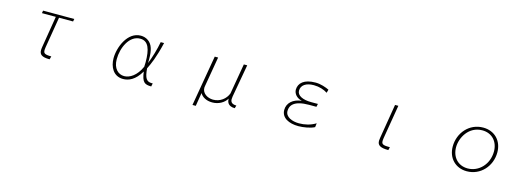

<svg xmlns="http://www.w3.org/2000/svg" viewBox="-1 -1294 6003 2193"><g transform="rotate(15 3000.0 -197.0)"><path d="M540 28 550 -9C470 -9 457 -23 457 -58V-64C457 -71 459 -81 460 -92L521 -459H687L693 -490H324L319 -459H483L422 -87C421 -81 418 -61 418 -49C418 0 443 28 540 28Z M1741 27 1749 -11H1736C1676 -11 1651 -46 1642 -161C1673 -222 1714 -315 1755 -490H1715C1699 -403 1668 -298 1637 -222C1638 -237 1638 -251 1638 -264C1638 -326 1632 -366 1622 -397C1600 -468 1541 -503 1478 -503C1320 -503 1242 -302 1242 -174C1242 -72 1292 28 1407 28C1473 28 1548 -2 1615 -116C1631 10 1663 26 1741 27ZM1606 -170C1555 -55 1476 -7 1411 -7C1341 -7 1280 -62 1280 -172C1280 -309 1352 -468 1480 -468C1577 -468 1608 -376 1608 -223C1608 -205 1607 -188 1606 -170Z M2354 -490 2251 109H2290L2316 -49C2339 -8 2389 23 2460 23C2535 23 2599 -13 2632 -68V-63C2632 -44 2636 20 2727 20L2737 -14C2686 -15 2667 -35 2666 -70C2666 -82 2667 -93 2669 -103L2738 -490H2698L2636 -130C2610 -62 2545 -10 2461 -10C2394 -11 2331 -51 2331 -116C2331 -122 2332 -128 2333 -134L2394 -490Z M3670 -9 3676 -56C3615 -18 3545 -3 3479 -3C3401 -3 3317 -34 3317 -106V-107C3317 -171 3359 -237 3537 -237H3624L3632 -273H3553C3453 -273 3384 -306 3384 -364C3384 -430 3442 -468 3531 -468H3534C3596 -468 3655 -449 3695 -422L3706 -461C3670 -479 3606 -502 3545 -502C3407 -502 3348 -443 3346 -367C3346 -320 3381 -274 3445 -260C3343 -249 3278 -190 3278 -108C3278 -14 3370 30 3481 30C3540 30 3624 16 3670 -9Z M4545 28 4554 -8C4476 -8 4455 -17 4455 -54V-62C4455 -69 4456 -79 4458 -90L4525 -490H4486L4419 -85C4417 -73 4415 -60 4415 -50V-46C4415 4 4448 28 4545 28Z M5472 30C5634 30 5755 -105 5755 -268C5755 -406 5662 -501 5527 -501C5364 -501 5245 -366 5245 -202C5245 -67 5337 30 5472 30ZM5474 -4C5357 -4 5284 -90 5284 -204C5284 -317 5365 -468 5525 -468C5642 -468 5715 -383 5715 -268C5715 -117 5605 -4 5474 -4Z"/></g></svg>

Font: LINE Seed JP_OTF Thin
Style: Regular
Weight: 250
Designer: LY Corporation & Fontrix & Fontworks
Version: Version 1.007